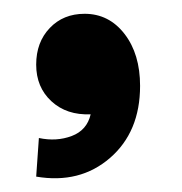

<svg xmlns="http://www.w3.org/2000/svg" viewBox="-20 -162 262 277"><path d="M36.1 37.1Q61.5 42.5 83.5 34.2Q105.5 25.9 110.8 2.9Q76.2 4.4 54.2 -15.9Q32.2 -36.1 32.2 -68.8Q32.2 -101.1 51.8 -121.6Q71.3 -142.1 102.1 -142.1Q137.2 -142.1 159.7 -113Q182.1 -84 182.1 -38.1Q182.1 28.3 138.7 65.9Q95.2 103.5 32.2 92.8Z"/></svg>

Font: Apfel Grotezk Mittel
Style: Regular
Weight: 500
Designer: Luigi Gorlero
Foundry: © 2023, Luigi Gorlero & Collletttivo
Version: Version 2.000;Glyphs 3.2 (3217)